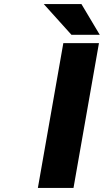

<svg xmlns="http://www.w3.org/2000/svg" viewBox="-20 -923 510 943"><path d="M341 0 466 -711H291L166 0ZM470 -752 380 -903H195L331 -752Z"/></svg>

Font: Asimov
Style: XWidIt
Weight: 500
Designer: Google
Version: Version 2.000980; 2014